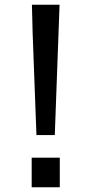

<svg xmlns="http://www.w3.org/2000/svg" viewBox="-20 -773 383 806"><path d="M210 -206 230 -753H114L117 -635L133 -206ZM113 13H231V-111H113Z"/></svg>

Font: Spoqa Han Sans Neo Medium
Style: Regular
Weight: 500
Designer: [Spoqa Han Sans Neo] Dong-huui Kim ___ Younghwa Kang ___ Yujin Lee ___ [Noto Sans] Ryoko NISHIZUKA ____ (kana & ideograp
Foundry: Spoqa (http://www.spoqa-han-sans.com)
Version: Version 1.100;hotconv 1.0.109;makeotfexe 2.5.65596